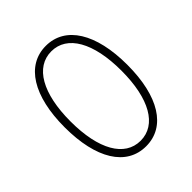

<svg xmlns="http://www.w3.org/2000/svg" viewBox="-204 -869 1010 1010"><g transform="rotate(-45 301.0 -363.5)"><path d="M301.1 9.9C447.1 9.9 534.1 -130 534.1 -363.6C534.1 -596.6 446.4 -737.2 301.1 -737.2C155.9 -737.2 68.2 -596.6 68.2 -363.6C68.2 -130 155.2 9.9 301.1 9.9ZM301.1 -31.2C183.2 -31.2 111.9 -154.8 111.9 -363.6C111.9 -572.4 183.6 -696.4 301.1 -696.4C418.7 -696.4 490.4 -572.4 490.4 -363.6C490.4 -154.8 419 -31.2 301.1 -31.2Z"/></g></svg>

Font: Karasuma Gothic
Style: Thin
Weight: 200
Designer: Rasmus Andersson / Ryoko Ishizuka
Foundry: rsms
Version: Version 1.00